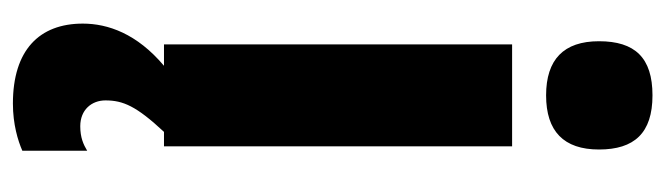

<svg xmlns="http://www.w3.org/2000/svg" viewBox="-396 -420 1056 305"><g transform="rotate(90 132.5 -268.0)"><path d="M132 -776C72 -776 46 -748 46 -691C46 -635 75 -607 132 -607C189 -607 218 -635 218 -691C218 -747 192 -776 132 -776ZM140 93C140 65 149 44 190 0H213V-553H51V0H85C34 43 18 89 18 129C18 198 60 240 145 240C178 240 204 232 220 225V122C210 128 199 133 181 133C155 133 140 115 140 93Z"/></g></svg>

Font: Noto Sans Arabic ExtCond Blk
Style: Regular
Weight: 900
Width: 2
Designer: Monotype Design Team, Nadine Chahine, Nizar Qandah and Khaled Hosny
Foundry: Monotype Imaging Inc.
Version: Version 2.012